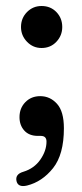

<svg xmlns="http://www.w3.org/2000/svg" viewBox="-20 -450 272 640"><path d="M118.5 -290Q90 -290 70 -310.8Q50 -331.5 50 -360Q50 -389.5 70 -409.8Q90 -430 118.5 -430Q148.5 -430 168 -409.8Q187.5 -389.5 187.5 -360Q187.5 -331.5 168 -310.8Q148.5 -290 118.5 -290ZM106.5 3Q77 3 61 -14.8Q45 -32.5 45 -59.5Q45 -89.5 64.5 -109.5Q84 -129.5 114 -129.5Q147 -129.5 170 -104Q193 -78.5 193 -22.5Q193 65 156.8 110.5Q120.5 156 70 168.5Q40 175.5 35 153.5Q30 130.5 58 122.5Q94 111.5 114.5 82Q135 52.5 135 22Q135 3 116 3Z"/></svg>

Font: Fraunces 72pt SuperSoft
Style: Regular
Weight: 400
Version: Version 1.000;[b76b70a41]